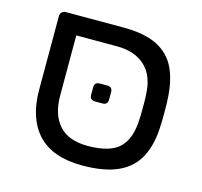

<svg xmlns="http://www.w3.org/2000/svg" viewBox="-89 -668 815 775"><g transform="rotate(15 318.5 -280.5)"><path d="M318 10Q193 10 132 -55.5Q71 -121 71 -240V-548Q71 -558 77.5 -564.5Q84 -571 94 -571H335Q424 -571 477 -544Q530 -517 554.5 -464.5Q579 -412 582 -335Q583 -325 583 -303Q583 -281 583 -259Q583 -237 582 -227Q580 -151 553 -97.5Q526 -44 468.5 -17Q411 10 318 10ZM318 -72Q413 -72 452 -111.5Q491 -151 493 -232Q494 -242 494 -262Q494 -282 494 -301Q494 -320 493 -330Q491 -410 447.5 -450.5Q404 -491 330 -491H159V-240Q159 -160 198.5 -116Q238 -72 318 -72ZM301 -253Q279 -253 279 -275V-306Q279 -328 301 -328H332Q354 -328 354 -306V-275Q354 -253 332 -253Z"/></g></svg>

Font: DVN-Rubik
Style: Regular
Weight: 400
Designer: Hubert and Fischer
Foundry: Hubert & Fischer
Version: Version 2.102